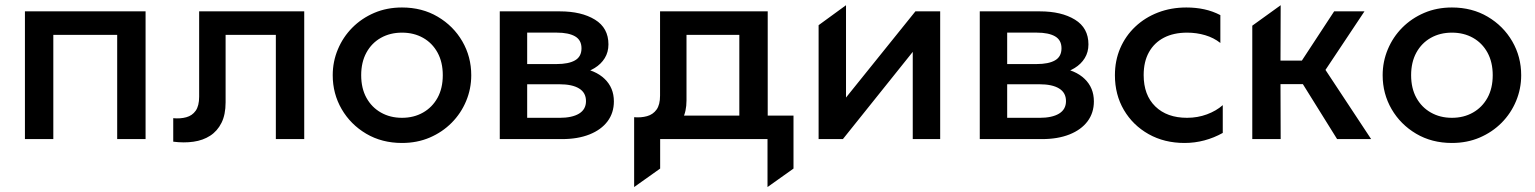

<svg xmlns="http://www.w3.org/2000/svg" viewBox="-20 -539 5948 744"><path d="M76.6 0V-495H544.1V0H434.1V-404H186.6V0Z M651.3 10V-81Q679.1 -78.4 701.9 -84.7Q724.8 -90.9 738.2 -109.8Q751.7 -128.7 751.7 -164.5V-495H1158.9V0H1048.9V-404H854.2V-142.5Q854.2 -94.8 838.2 -62.9Q822.3 -31.1 794.4 -13.1Q766.6 4.9 729.9 10.1Q693.2 15.4 651.3 10Z M1537.7 15Q1459.8 15 1399.1 -20.8Q1338.5 -56.6 1303.9 -116.2Q1269.3 -175.9 1269.3 -247.5Q1269.3 -300.2 1289.2 -347.7Q1309 -395.2 1345.1 -431.7Q1381.2 -468.1 1430.2 -489.1Q1479.2 -510 1537.7 -510Q1615.6 -510 1676.2 -474.2Q1736.9 -438.4 1771.5 -378.8Q1806.1 -319.1 1806.1 -247.5Q1806.1 -194.8 1786.2 -147.3Q1766.4 -99.8 1730.2 -63.3Q1694.1 -26.9 1645.2 -5.9Q1596.3 15 1537.7 15ZM1537.7 -82.5Q1583.5 -82.5 1619.2 -102.8Q1654.9 -123 1675.4 -159.9Q1695.8 -196.9 1695.8 -247.5Q1695.8 -298.1 1675.5 -335.2Q1655.1 -372.3 1619.4 -392.4Q1583.7 -412.5 1537.7 -412.5Q1491.7 -412.5 1456 -392.4Q1420.2 -372.3 1399.9 -335.2Q1379.6 -298.1 1379.6 -247.5Q1379.6 -196.9 1400 -159.9Q1420.4 -123 1456.2 -102.8Q1491.9 -82.5 1537.7 -82.5Z M1916.6 0V-495H2149.4Q2233.1 -495 2285.4 -462.9Q2337.7 -430.8 2337.7 -367Q2337.7 -337 2323.4 -313.8Q2309.2 -290.6 2283.8 -275.1Q2258.4 -259.6 2224.9 -252.6L2221.7 -277Q2287.2 -267.8 2323 -233.3Q2358.8 -198.9 2358.8 -146.1Q2358.8 -101.7 2334.2 -68.8Q2309.5 -36 2264.2 -18Q2218.9 0 2157.4 0ZM2022.8 -82.4H2147.6Q2196.9 -82.4 2223.8 -98.7Q2250.7 -115.1 2250.7 -147.2Q2250.7 -179.8 2224.1 -196.1Q2197.5 -212.5 2147.6 -212.5H2008.7V-290.8H2137.3Q2183.1 -290.8 2208.2 -305.1Q2233.3 -319.4 2233.3 -351.9Q2233.3 -383.8 2208.3 -398.2Q2183.3 -412.6 2137.3 -412.6H2022.8Z M2844.9 0V-404H2640.2V-150Q2640.2 -106.3 2624.1 -77Q2608 -47.7 2580 -31.2Q2551.9 -14.8 2515.3 -9.9Q2478.6 -4.9 2437.3 -10V-84.8Q2464.4 -82.5 2487.3 -88.9Q2510.2 -95.2 2523.9 -114Q2537.7 -132.8 2537.7 -168.2V-495H2954.9V0ZM2437.3 185.8V-84.8L2541.8 -72.4L2553.8 -91H3054.8V114.2L2954.1 185.8V0H2538.1V114.2Z M3152.1 0V-441.4L3258.3 -518.8V-161L3527.2 -495H3623.2V0H3516.9V-338L3246.2 0Z M3776.6 0V-495H4009.4Q4093.1 -495 4145.4 -462.9Q4197.7 -430.8 4197.7 -367Q4197.7 -337 4183.4 -313.8Q4169.2 -290.6 4143.8 -275.1Q4118.4 -259.6 4084.9 -252.6L4081.7 -277Q4147.2 -267.8 4183 -233.3Q4218.8 -198.9 4218.8 -146.1Q4218.8 -101.7 4194.2 -68.8Q4169.5 -36 4124.2 -18Q4078.9 0 4017.4 0ZM3882.8 -82.4H4007.6Q4056.9 -82.4 4083.8 -98.7Q4110.7 -115.1 4110.7 -147.2Q4110.7 -179.8 4084.1 -196.1Q4057.5 -212.5 4007.6 -212.5H3868.7V-290.8H3997.3Q4043.1 -290.8 4068.2 -305.1Q4093.3 -319.4 4093.3 -351.9Q4093.3 -383.8 4068.3 -398.2Q4043.3 -412.6 3997.3 -412.6H3882.8Z M4570.1 15Q4491.8 15 4430.8 -19.3Q4369.9 -53.6 4335.1 -112.8Q4300.3 -172.1 4300.3 -247.5Q4300.3 -304.4 4320.9 -352.2Q4341.6 -400.1 4379.1 -435.5Q4416.6 -471 4467.2 -490.5Q4517.8 -510 4577.3 -510Q4613.9 -510 4646.6 -502.9Q4679.4 -495.8 4708.9 -480.4V-372.5Q4683.3 -392.8 4650.1 -402.6Q4616.8 -412.5 4580.1 -412.5Q4528.1 -412.5 4490.4 -393.1Q4452.8 -373.6 4432.2 -336.8Q4411.7 -300.1 4411.7 -248.1Q4411.7 -170.5 4456.9 -126.5Q4502.1 -82.5 4579.8 -82.5Q4620.7 -82.5 4656.9 -95.9Q4693.1 -109.4 4718.2 -131.6V-23.9Q4684.2 -4.9 4647 5Q4609.7 15 4570.1 15Z M5161.3 0 4997.6 -262.8 5149.8 -495H5267.3L5116.2 -268.1L5293.2 0ZM4832.6 0V-439.5L4942.6 -518.8L4941.9 -304.1H5090.7V-213.1H4941.9L4942.6 0Z M5606.2 15Q5528.2 15 5467.6 -20.8Q5407 -56.6 5372.4 -116.2Q5337.8 -175.9 5337.8 -247.5Q5337.8 -300.2 5357.7 -347.7Q5377.5 -395.2 5413.6 -431.7Q5449.8 -468.1 5498.8 -489.1Q5547.8 -510 5606.2 -510Q5684.1 -510 5744.8 -474.2Q5805.4 -438.4 5840 -378.8Q5874.6 -319.1 5874.6 -247.5Q5874.6 -194.8 5854.7 -147.3Q5834.9 -99.8 5798.8 -63.3Q5762.6 -26.9 5713.7 -5.9Q5664.8 15 5606.2 15ZM5606.2 -82.5Q5652 -82.5 5687.7 -102.8Q5723.4 -123 5743.9 -159.9Q5764.3 -196.9 5764.3 -247.5Q5764.3 -298.1 5744 -335.2Q5723.6 -372.3 5687.9 -392.4Q5652.2 -412.5 5606.2 -412.5Q5560.2 -412.5 5524.5 -392.4Q5488.8 -372.3 5468.4 -335.2Q5448.1 -298.1 5448.1 -247.5Q5448.1 -196.9 5468.5 -159.9Q5488.9 -123 5524.7 -102.8Q5560.4 -82.5 5606.2 -82.5Z"/></svg>

Font: Geologica-Sharp
Style: Regular
Weight: 100
Designer: Sindre Bremnes, Frode Helland
Foundry: Monokrom Skriftforlag AS
Version: Version 1.010;gftools[0.9.28]